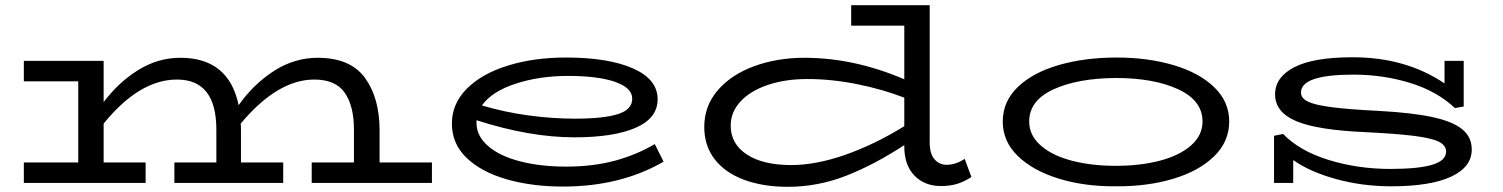

<svg xmlns="http://www.w3.org/2000/svg" viewBox="-20 -706 5800 741"><path d="M1647 -79V0H1183V-79H1346V-206Q1346 -297 1310.5 -348Q1275 -399 1193 -399Q1051 -399 909 -229Q910 -220 910 -202V-79H1073V0H653V-79H815V-206Q815 -399 663 -399Q518 -399 380 -229V-79H542V0H72V-79H282V-392H72V-471H380V-312Q438 -389 514 -436Q590 -483 676 -483Q863 -483 901 -300Q958 -381 1037 -432Q1116 -483 1206 -483Q1332 -483 1388.5 -405.5Q1445 -328 1445 -202V-79Z M2541 -82Q2375 14 2153 14Q2033 14 1935.5 -14Q1838 -42 1781 -96.5Q1724 -151 1724 -229Q1724 -306 1782 -364Q1840 -422 1940.5 -453Q2041 -484 2164 -484Q2328 -484 2423 -442Q2518 -400 2518 -323Q2518 -250 2433.5 -213Q2349 -176 2197 -176Q2024 -176 1819 -242V-232Q1819 -181 1863.5 -142.5Q1908 -104 1986.5 -83.5Q2065 -63 2165 -63Q2268 -63 2352 -85.5Q2436 -108 2507 -150ZM1840 -299Q1927 -273 2020 -260.5Q2113 -248 2198 -248Q2309 -248 2364.5 -265.5Q2420 -283 2420 -325Q2420 -367 2354 -390Q2288 -413 2172 -413Q2062 -413 1970 -383Q1878 -353 1840 -299Z M3729 -23Q3704 -6 3676 3Q3648 12 3611 12Q3549 12 3509.5 -28Q3470 -68 3470 -141V-146Q3354 -70 3245 -27.5Q3136 15 3020 15Q2925 15 2852 -12Q2779 -39 2738.5 -91Q2698 -143 2698 -216Q2698 -297 2750 -357.5Q2802 -418 2890.5 -450.5Q2979 -483 3085 -483Q3276 -483 3470 -400V-607H3265V-686H3568V-157Q3568 -113 3586.5 -91.5Q3605 -70 3633 -70Q3669 -70 3703 -93ZM3470 -219V-329Q3388 -361 3289 -381Q3190 -401 3096 -401Q3011 -401 2944 -378.5Q2877 -356 2838.5 -315Q2800 -274 2800 -221Q2800 -151 2862 -110Q2924 -69 3034 -69Q3129 -69 3242 -108.5Q3355 -148 3470 -219Z M3850 -237Q3850 -315 3909 -371Q3968 -427 4068 -455.5Q4168 -484 4290 -484Q4409 -484 4508 -455Q4607 -426 4665.5 -370Q4724 -314 4724 -237Q4724 -160 4666 -103Q4608 -46 4508 -16Q4408 14 4286 13Q4166 14 4066.5 -16.5Q3967 -47 3908.5 -103.5Q3850 -160 3850 -237ZM4621 -237Q4621 -318 4527 -361.5Q4433 -405 4286 -405Q4139 -404 4045.5 -361Q3952 -318 3952 -237Q3952 -184 3996 -145Q4040 -106 4116 -86Q4192 -66 4286 -66Q4381 -66 4457 -86Q4533 -106 4577 -145Q4621 -184 4621 -237Z M5660 -129Q5660 -61 5580 -24Q5500 13 5349 13Q5239 13 5138 -14.5Q5037 -42 4971 -88V0H4897V-182L4932 -189Q4996 -123 5108.5 -88.5Q5221 -54 5346 -54Q5453 -54 5507 -70Q5561 -86 5561 -121Q5561 -145 5533 -159Q5505 -173 5438 -181.5Q5371 -190 5250 -196Q5064 -204 4982.5 -238.5Q4901 -273 4901 -342Q4901 -408 4975 -446.5Q5049 -485 5200 -485Q5406 -485 5555 -384V-471H5629V-295L5595 -289Q5526 -354 5422 -386Q5318 -418 5203 -418Q5001 -418 5001 -349Q5001 -327 5027.5 -314Q5054 -301 5118 -292.5Q5182 -284 5301 -278Q5431 -271 5509 -254Q5587 -237 5623.5 -207Q5660 -177 5660 -129Z"/></svg>

Font: BioRhyme Expanded
Style: Regular
Weight: 400
Width: 7
Designer: Aoife Mooney
Foundry: Aoife Mooney Type
Version: Version 1.001